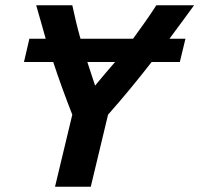

<svg xmlns="http://www.w3.org/2000/svg" viewBox="-20 -713 761 733"><path d="M190 0 256 -275.2Q236 -326 217.9 -375.9Q199.8 -425.8 183.2 -476.2H71.5L92.2 -565.2H154.5Q145.5 -597.5 136.2 -629.8Q127 -662 118.2 -693H256Q262.8 -660.8 270.5 -629Q278.2 -597.2 287.2 -565.2H488Q511 -596.5 533.5 -628.5Q556 -660.5 577 -693H721Q698.2 -662 674.8 -629.8Q651.2 -597.5 627 -565.2H688L666.5 -476.2H558.8Q519.8 -426 479.1 -376.6Q438.5 -327.2 392.5 -275.2L326.5 0ZM343 -386.2Q359.8 -406.8 379.6 -430Q399.5 -453.2 419.2 -476.2H313.5Q320.5 -454.2 328.1 -431.4Q335.8 -408.5 343 -386.2Z"/></svg>

Font: Ubuntu Sans
Style: Italic
Weight: 400
Italic angle: -13.5°
Designer: Dalton Maag Ltd
Foundry: Dalton Maag Ltd
Version: Version 1.006